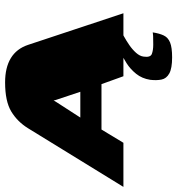

<svg xmlns="http://www.w3.org/2000/svg" viewBox="-26 -513 695 753"><g transform="rotate(-90 321.5 -136.5)"><path d="M-35 0 195 -374Q221 -416 261 -440Q301 -464 375 -464Q433 -464 470 -441.5Q507 -419 522 -374L646 0H399L368 -86H190L138 0ZM237 -169H338L306 -265Q305 -268 304.5 -271Q304 -274 304 -274Q304 -274 302.5 -271Q301 -268 299 -265ZM473 191Q430 191 410 180Q390 169 386 149.5Q382 130 385 105Q390 73 408.5 50Q427 27 450 12.5Q473 -2 491 -10H581Q572 -7 555.5 2Q539 11 521.5 23Q504 35 491 49.5Q478 64 476 79Q472 106 486.5 111.5Q501 117 523 117Q548 117 557 116.5Q566 116 567.5 115.5Q569 115 571 115Q567 141 559 158Q551 175 531.5 183Q512 191 473 191Z"/></g></svg>

Font: Genos Black
Style: Italic
Weight: 900
Italic angle: -8°
Version: Version 1.010